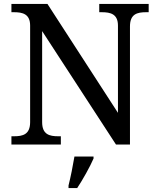

<svg xmlns="http://www.w3.org/2000/svg" viewBox="-20 -734 803 975"><path d="M38 0H289V-42H276C231 -42 194 -51 194 -114V-576L569 0H640V-600C640 -663 677 -672 722 -672H735V-714H484V-672H497C541 -672 579 -663 579 -604V-161L221 -714H38V-672H51C95 -672 133 -663 133 -604V-114C133 -51 96 -42 51 -42H38ZM328 208V221H372C400 179 437 113 455 71V61H358C350 109 339 164 328 208Z"/></svg>

Font: Noto Nastaliq Urdu
Style: Regular
Weight: 400
Designer: Monotype Design Team (Patrick Giasson: type design, Kamal Mansour: OpenType code, Glenda Bellarosa). Updated by Simon Co
Foundry: Monotype Imaging Inc., Simon Cozens
Version: Version 3.009